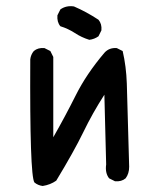

<svg xmlns="http://www.w3.org/2000/svg" viewBox="-20 -619 540 635"><path d="M121.1 -3.9Q105.5 -5.9 93.8 -15.6Q78.1 -39.1 80.1 -422.9Q82 -438.5 91.8 -450.2Q105.5 -461.9 127 -460L146.5 -450.2L156.2 -430.7V-165Q195.3 -233.4 230.5 -303.7Q265.6 -374 325.2 -444.3Q340.8 -461.9 366.2 -460L385.7 -450.2Q397.5 -399.4 399.4 -342.8Q401.4 -286.1 407.2 -67.4Q407.2 -44.9 395.5 -29.3Q381.8 -17.6 360.4 -19.5L340.8 -29.3Q327.1 -46.9 331.1 -75.2L325.2 -305.7Q286.1 -245.1 255.4 -181.6Q224.6 -118.2 166 -21.5Q146.5 -7.8 121.1 -3.9ZM275.4 -487.3Q250 -495.1 227.5 -509.8Q205.1 -524.4 179.7 -532.2Q168 -545.9 169.9 -568.4L179.7 -587.9Q199.2 -601.6 224.6 -597.7Q265.6 -580.1 305.7 -553.7Q317.4 -540 315.4 -518.6L305.7 -499Q292 -489.3 275.4 -487.3Z"/></svg>

Font: NaikaiFont
Style: Regular
Weight: 400
Version: Version 1.67